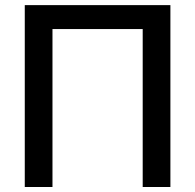

<svg xmlns="http://www.w3.org/2000/svg" viewBox="-20 -748 781 768"><path d="M661.6 -727.5V0H550.8V-631.8H189.9V0H79.1V-727.5Z"/></svg>

Font: Inter 16pt Medium
Style: Regular
Weight: 500
Version: Version 4.001;git-66647c0bb